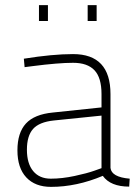

<svg xmlns="http://www.w3.org/2000/svg" viewBox="-20 -720 535 749"><path d="M411 -353V-65Q415 -29 486 -23L484 8Q411 8 381 -34Q279 9 179 9Q117 9 82.5 -28Q48 -65 48 -133.5Q48 -202 81 -238Q114 -274 186 -281L376 -301V-353Q376 -417 348.5 -446Q321 -475 265 -475Q208 -475 107 -462L76 -458L73 -491Q185 -509 265 -509Q411 -509 411 -353ZM348 -54 376 -64V-269L190 -250Q133 -244 109 -217Q85 -190 85 -136Q85 -82 109.5 -52.5Q134 -23 178 -23Q222 -23 271 -33.5Q320 -44 348 -54ZM132 -638V-700H167V-638ZM322 -638V-700H357V-638Z"/></svg>

Font: Titillium Web ExtraLight
Style: Regular
Weight: 275
Version: Version 1.002;PS 57.000;hotconv 1.0.70;makeotf.lib2.5.55311